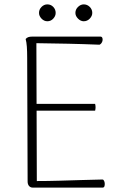

<svg xmlns="http://www.w3.org/2000/svg" viewBox="-20 -856 567 876"><path d="M130 0Q119 0 112.5 -7.5Q106 -15 106 -28L104 -592Q104 -622 102.5 -643Q101 -664 97 -678Q102 -684 109 -686.5Q116 -689 127 -689H438Q444 -689 446.5 -684Q449 -679 448 -672Q447 -665 443 -659.5Q439 -654 434 -652Q361 -655 291.5 -656.5Q222 -658 146 -659L148 -30Q198 -30 249 -31.5Q300 -33 350 -34.5Q400 -36 448 -37Q453 -36 455.5 -29.5Q458 -23 458 -16.5Q458 -10 456 -5Q454 0 447 0ZM139 -351V-382H414Q416 -374 416 -366.5Q416 -359 414 -351ZM196 -759Q181 -759 169.5 -771Q158 -783 158 -797Q158 -813 169.5 -824.5Q181 -836 196 -836Q212 -836 223 -824.5Q234 -813 234 -797Q234 -783 223 -771Q212 -759 196 -759ZM362 -759Q348 -759 336 -771Q324 -783 324 -797Q324 -813 336 -824.5Q348 -836 362 -836Q378 -836 389.5 -824.5Q401 -813 401 -797Q401 -783 389.5 -771Q378 -759 362 -759Z"/></svg>

Font: Arima ExtraLight
Style: Regular
Weight: 250
Designer: Joana Correia and Natanael Gama
Foundry: NDISCOVER
Version: Version 1.101;gftools[0.9.23]